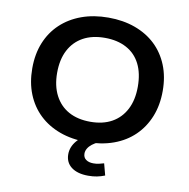

<svg xmlns="http://www.w3.org/2000/svg" viewBox="-96 -809 1085 1102"><g transform="rotate(10 447.0 -258.0)"><path d="M448 10Q361 10 291 -15.5Q221 -41 171 -88.5Q121 -136 94 -203Q67 -270 67 -353Q67 -436 94 -502.5Q121 -569 171.5 -616.5Q222 -664 292 -689.5Q362 -715 448 -715Q534 -715 604 -689.5Q674 -664 723.5 -617Q773 -570 800 -503.5Q827 -437 827 -354Q827 -271 800 -204Q773 -137 723.5 -89Q674 -41 604 -15.5Q534 10 448 10ZM448 -108Q521 -108 573 -137Q625 -166 653.5 -221Q682 -276 682 -353Q682 -431 654.5 -485.5Q627 -540 574 -568.5Q521 -597 448 -597Q374 -597 321.5 -568Q269 -539 240.5 -484.5Q212 -430 212 -352Q212 -276 240.5 -221Q269 -166 321.5 -137Q374 -108 448 -108ZM490 199Q427 199 391.5 172Q356 145 356 97Q356 55 386.5 18.5Q417 -18 473 -41L515 0Q495 9 479.5 21Q464 33 455.5 47.5Q447 62 447 77Q447 100 463.5 112Q480 124 507 124Q523 124 537.5 121Q552 118 568 113L586 181Q563 190 540.5 194.5Q518 199 490 199Z"/></g></svg>

Font: Nunito Sans 10pt SemiExpanded
Style: Bold
Weight: 700
Width: 6
Designer: Vernon Adams
Foundry: Vernon Adams
Version: Version 3.101;gftools[0.9.27]